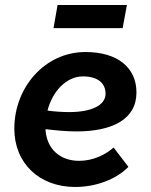

<svg xmlns="http://www.w3.org/2000/svg" viewBox="-20 -734 601 764"><path d="M279 10C363 10 443 -21 491 -70L432 -147C398 -117 349 -94 295 -94C218 -94 165 -142 161 -220C204 -215 245 -211 284 -211C425 -211 523 -258 523 -366C523 -464 449 -527 320 -527C159 -527 37 -387 37 -222C37 -84 137 10 279 10ZM193 -622H468L485 -714H209ZM169 -294C189 -372 245 -430 310 -430C368 -430 400 -404 400 -361C400 -314 342 -288 256 -288C228 -288 197 -290 169 -294Z"/></svg>

Font: Fixel Text 20240404 SemiBold
Style: Italic
Weight: 600
Width: 4
Italic angle: -10°
Designer: AlfaBravo + MacPaw
Foundry: Kyrylo Tkachov, Marchela Mozhyna, Serhii Makarenko, Maria Weinstein, Zakhar Kryvoshyya
Version: Version 1.211;Glyphs 3.2 (3225)